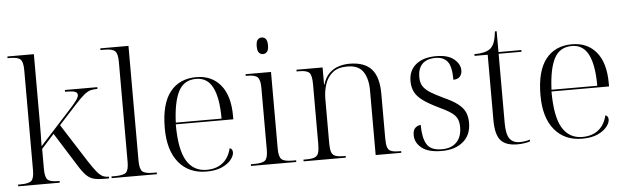

<svg xmlns="http://www.w3.org/2000/svg" viewBox="-48 -935 3652 1120"><g transform="rotate(-5 1777.5 -375.0)"><path d="M19 0V-10H33Q82 -10 97.5 -24.5Q113 -39 113 -86V-672Q113 -720 97.5 -735Q82 -750 37 -750H22V-760H177V-359Q177 -325 176.5 -290.5Q176 -256 175 -221L340 -402Q383 -448 397.5 -468.5Q412 -489 412 -500Q412 -516 394.5 -521Q377 -526 339 -526V-536H529V-526Q505 -526 488 -521.5Q471 -517 449 -499Q427 -481 390 -440L293 -334L434 -113Q463 -68 481.5 -46Q500 -24 515 -17Q530 -10 547 -10H551V0H520Q484 0 460.5 -6.5Q437 -13 417.5 -32.5Q398 -52 374 -91L251 -287L177 -205V-88Q177 -40 192 -25Q207 -10 256 -10H262V0Z M566 0V-10H587Q636 -10 651.5 -24.5Q667 -39 667 -86V-672Q667 -720 651.5 -735Q636 -750 592 -750H566V-760H731V-88Q731 -40 746.5 -25Q762 -10 811 -10H831V0Z M1121 10Q1018 10 959 -61.5Q900 -133 900 -263Q900 -404 954.5 -474Q1009 -544 1109 -544Q1199 -544 1251 -481Q1303 -418 1303 -299V-280H966Q966 -132 1006 -66Q1046 0 1123 0Q1180 0 1217 -29.5Q1254 -59 1267 -114Q1284 -109 1284 -88Q1284 -69 1266 -46Q1248 -23 1212 -6.5Q1176 10 1121 10ZM1235 -290Q1235 -411 1204 -472.5Q1173 -534 1107 -534Q1036 -534 1004 -473Q972 -412 967 -290Z M1509 -644Q1495 -644 1485.5 -654.5Q1476 -665 1476 -693Q1476 -720 1485.5 -730.5Q1495 -741 1509 -741Q1523 -741 1532.5 -730.5Q1542 -720 1542 -693Q1542 -665 1532.5 -654.5Q1523 -644 1509 -644ZM1382 0V-10H1402Q1451 -10 1466.5 -24.5Q1482 -39 1482 -86V-448Q1482 -496 1466.5 -511Q1451 -526 1407 -526H1397V-536H1546V-88Q1546 -40 1561.5 -25Q1577 -10 1626 -10H1647V0Z M1690 0V-10H1704Q1738 -10 1755 -16.5Q1772 -23 1778 -41Q1784 -59 1784 -94V-443Q1784 -495 1769.5 -510.5Q1755 -526 1710 -526H1695V-536H1848V-435H1850Q1862 -477 1887 -501Q1912 -525 1943 -534.5Q1974 -544 2005 -544Q2093 -544 2134.5 -498Q2176 -452 2176 -353V-94Q2176 -59 2181.5 -41Q2187 -23 2203.5 -16.5Q2220 -10 2252 -10H2262V0H2112V-380Q2112 -446 2085 -487.5Q2058 -529 1992 -529Q1936 -529 1905 -503Q1874 -477 1861 -436.5Q1848 -396 1848 -352V-94Q1848 -59 1854 -41Q1860 -23 1877 -16.5Q1894 -10 1927 -10H1937V0Z M2499 10Q2420 10 2381.5 -21Q2343 -52 2343 -96Q2343 -127 2358 -139.5Q2373 -152 2389 -152Q2389 -77 2412 -38.5Q2435 0 2500 0Q2556 0 2586.5 -31.5Q2617 -63 2617 -119Q2617 -149 2607.5 -169Q2598 -189 2573.5 -206Q2549 -223 2504 -244Q2446 -272 2413 -296Q2380 -320 2366 -347.5Q2352 -375 2352 -412Q2352 -474 2395 -509Q2438 -544 2513 -544Q2583 -544 2618 -514.5Q2653 -485 2653 -449Q2653 -426 2640 -412Q2627 -398 2602 -398Q2602 -475 2579 -504.5Q2556 -534 2509 -534Q2457 -534 2431 -507Q2405 -480 2405 -431Q2405 -397 2419.5 -375.5Q2434 -354 2463 -336.5Q2492 -319 2534 -299Q2588 -275 2618 -251.5Q2648 -228 2659.5 -201.5Q2671 -175 2671 -140Q2671 -69 2624 -29.5Q2577 10 2499 10Z M2942 10Q2874 10 2844 -24Q2814 -58 2814 -143V-526H2737V-536Q2801 -536 2830 -558Q2847 -572 2855.5 -596.5Q2864 -621 2868 -658H2878V-536H3012V-526H2878V-119Q2878 -56 2897 -29Q2916 -2 2957 -2Q2985 -2 3016 -11V-1Q3002 4 2981.5 7Q2961 10 2942 10Z M3321 10Q3218 10 3159 -61.5Q3100 -133 3100 -263Q3100 -404 3154.5 -474Q3209 -544 3309 -544Q3399 -544 3451 -481Q3503 -418 3503 -299V-280H3166Q3166 -132 3206 -66Q3246 0 3323 0Q3380 0 3417 -29.5Q3454 -59 3467 -114Q3484 -109 3484 -88Q3484 -69 3466 -46Q3448 -23 3412 -6.5Q3376 10 3321 10ZM3435 -290Q3435 -411 3404 -472.5Q3373 -534 3307 -534Q3236 -534 3204 -473Q3172 -412 3167 -290Z"/></g></svg>

Font: Noto Serif Display Light
Style: Regular
Weight: 300
Designer: Monotype Design Team
Foundry: Monotype Imaging Inc.
Version: Version 2.009